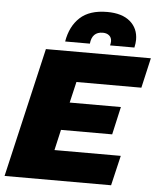

<svg xmlns="http://www.w3.org/2000/svg" viewBox="-58 -925 807 975"><g transform="rotate(5 345.0 -437.5)"><path d="M2 0 155 -660H690L655 -507H324L299 -400H560L528 -258H267L243 -153H581L545 0ZM249 -707Q262 -785 310.5 -830Q359 -875 449 -875Q525 -875 566 -840Q607 -805 607 -747Q607 -730 602 -707H478Q481 -719 481 -728Q481 -747 468.5 -757.5Q456 -768 436 -768Q381 -768 375 -707Z"/></g></svg>

Font: Work Sans ExtraBold
Style: Italic
Weight: 800
Italic angle: -13°
Designer: Wei Huang
Foundry: Wei Huang
Version: Version 2.012; ttfautohint (v1.8.3)